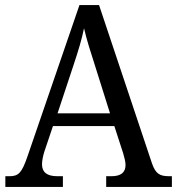

<svg xmlns="http://www.w3.org/2000/svg" viewBox="-20 -734 695 754"><path d="M1 0H227V-42H205C164 -42 145 -58 145 -89C145 -103 149 -122 154 -138L188 -239H429L464 -131C469 -114 473 -98 473 -86C473 -57 455 -42 418 -42H397V0H655V-42H644C607 -42 591 -52 577 -92L369 -714H292L88 -120C66 -56 53 -42 18 -42H1ZM206 -289 269 -479C288 -536 301 -579 310 -623C320 -579 336 -529 355 -470L412 -289Z"/></svg>

Font: Noto Serif Armenian SemiCondensed
Style: Regular
Weight: 400
Width: 4
Designer: Monotype Design Team
Foundry: Monotype Imaging Inc.
Version: Version 2.008